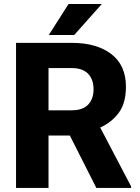

<svg xmlns="http://www.w3.org/2000/svg" viewBox="-20 -921 686 941"><path d="M452.1 0 322.3 -256.8H217.8V0H58.6V-710.9H331.5Q454.1 -710.9 525.6 -656Q597.2 -601.1 597.2 -496.1Q597.2 -416.5 563 -369.4Q528.8 -322.3 471.2 -295.9L622.6 -7.3V0ZM331.5 -587.4H217.8V-380.4H332Q385.3 -380.4 411.9 -408.2Q438.5 -436 438.5 -483.4Q438.5 -531.7 411.6 -559.6Q384.8 -587.4 331.5 -587.4ZM219.2 -749.5 315.9 -901.4H479L343.8 -749.5Z"/></svg>

Font: Vazirmatn FD ExtraBold
Style: Regular
Weight: 800
Designer: Saber Rastikerdar
Foundry: Saber Rastikerdar
Version: Version 33.003